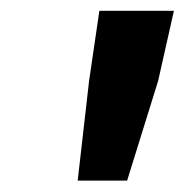

<svg xmlns="http://www.w3.org/2000/svg" viewBox="-20 -690 335 348"><path d="M120.8 -362.6 141.5 -543.7 160.1 -670.4H295.2L266.7 -543.7L210.4 -362.6Z"/></svg>

Font: Source Sans 3 VF
Style: Italic
Weight: 200
Italic angle: -11°
Designer: Paul D. Hunt
Foundry: Adobe Systems Incorporated
Version: Version 3.042;hotconv 1.0.118;makeotfexe 2.5.65603